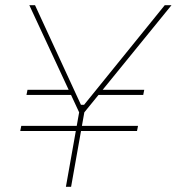

<svg xmlns="http://www.w3.org/2000/svg" viewBox="-20 -720 681 740"><path d="M285 -287 93 -700H115L292 -316H304L615 -700H641L305 -287L254 0H234ZM62 -235H512L508 -215H58ZM86 -374H255L265 -354H82ZM370 -374H536L532 -354H353Z"/></svg>

Font: Fixel Italic Variable Display Thin
Style: Italic
Weight: 100
Italic angle: -10°
Designer: AlfaBravo + MacPaw
Foundry: Kyrylo Tkachov, Marchela Mozhyna, Serhii Makarenko, Maria Weinstein, Zakhar Kryvoshyya
Version: Version 1.210;Glyphs 3.2 (3217)